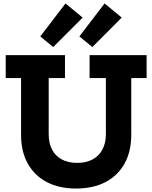

<svg xmlns="http://www.w3.org/2000/svg" viewBox="-20 -1077 879 1108"><path d="M497 -759H826V-626.5H737.5V-299.5Q737.5 -203 699 -133.5Q660.5 -64 589.2 -26.5Q518 11 419 11Q321 11 249.8 -26.5Q178.5 -64 140 -133.5Q101.5 -203 101.5 -299.5V-626.5H13V-759H355V-626.5H261V-303Q261 -250.5 280.5 -213.5Q300 -176.5 336.8 -156.8Q373.5 -137 425 -137Q477 -137 514 -156.8Q551 -176.5 571 -213.8Q591 -251 591 -303V-626.5H497ZM358 -1057 457 -975.5 287 -805.5 212.5 -867ZM583.5 -1057 682.5 -975.5 513 -805.5 438 -867Z"/></svg>

Font: Hepta Slab
Style: Bold
Weight: 700
Designer: Michael LaGattuta
Foundry: Michael LaGattuta
Version: Version 1.100